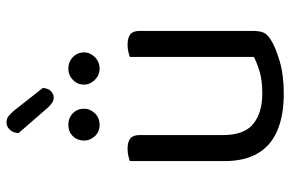

<svg xmlns="http://www.w3.org/2000/svg" viewBox="-171 -708 892 590"><g transform="rotate(-90 275.0 -413.0)"><path d="M75 -169V-260H155V-173Q155 -109 189 -81Q223 -53 283 -53Q323 -53 351 -61.5Q379 -70 395 -79V-260H475V-82Q475 -61 469.5 -48.5Q464 -36 443 -24Q421 -11 380 1Q339 13 282 13Q216 13 169.5 -6.5Q123 -26 99 -66.5Q75 -107 75 -169ZM475 -208H395V-460Q400 -462 410.5 -464.5Q421 -467 432 -467Q454 -467 464.5 -458.5Q475 -450 475 -430ZM155 -208H75V-460Q80 -462 90.5 -464.5Q101 -467 113 -467Q134 -467 144.5 -458.5Q155 -450 155 -430ZM236 -601Q236 -582 222 -567.5Q208 -553 186 -553Q165 -553 151.5 -567.5Q138 -582 138 -601Q138 -621 151.5 -635Q165 -649 186 -649Q208 -649 222 -635Q236 -621 236 -601ZM409 -601Q409 -582 394.5 -567.5Q380 -553 359 -553Q339 -553 324.5 -567.5Q310 -582 310 -601Q310 -621 324.5 -635Q339 -649 359 -649Q380 -649 394.5 -635Q409 -621 409 -601ZM241 -710 161 -802Q162 -819 171.5 -829Q181 -839 194 -839Q206 -839 213.5 -832.5Q221 -826 230 -816L300 -727Q298 -710 289.5 -702Q281 -694 270 -694Q262 -694 255.5 -698Q249 -702 241 -710Z"/></g></svg>

Font: Baloo Paaji 2
Style: Regular
Weight: 400
Designer: Shuchita Grover, Noopur Datye and Ek Type
Foundry: Ek Type
Version: Version 1.700